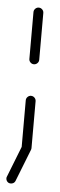

<svg xmlns="http://www.w3.org/2000/svg" viewBox="-58 -544 212 684"><g transform="rotate(5 48.0 -202.5)"><path d="M52.6 0Q45.6 0 40.4 -5.2Q35.2 -10.4 35.2 -17.8V-185.2Q35.2 -192.6 40.4 -197.8Q45.6 -203 52.6 -203Q60 -203 65.2 -197.8Q70.4 -192.6 70.4 -185.2V-17.8Q70.4 -10.7 65.2 -5.4Q60 0 52.6 0ZM52.6 -315.9Q45.6 -315.9 40.4 -321.1Q35.2 -326.3 35.2 -333.3V-500.7Q35.2 -508.1 40.4 -513.3Q45.6 -518.5 52.6 -518.5Q60 -518.5 65.2 -513.3Q70.4 -508.1 70.4 -500.7V-333.3Q70.4 -326.3 65.2 -321.1Q60 -315.9 52.6 -315.9ZM-9.3 97Q-9.3 93.3 -7.8 90.7L37.4 -24.4Q39.3 -28.9 43.5 -31.7Q47.8 -34.4 53 -34.4Q60.7 -34.4 65.4 -29.3Q70 -24.1 70 -17Q70 -13.7 68.9 -10.7L23.7 104.4Q21.9 108.9 17.4 111.7Q13 114.4 7.8 114.4Q0 114.4 -4.6 109.3Q-9.3 104.1 -9.3 97Z"/></g></svg>

Font: 26F Galaxy Sans Light
Style: Regular
Weight: 300
Designer: C₂₉H₂₅N₃O₅
Version: Version 1.100